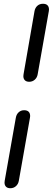

<svg xmlns="http://www.w3.org/2000/svg" viewBox="-20 -802 280 1019"><path d="M104 -398Q104 -405 105 -408L163 -742Q166 -760 178 -771Q190 -782 208 -782Q224 -782 232 -774Q240 -766 240 -751Q240 -745 239 -742L180 -408Q177 -390 164.5 -379Q152 -368 135 -368Q120 -368 112 -376Q104 -384 104 -398ZM4 167Q4 160 5 157L64 -177Q67 -195 79 -206Q91 -217 108 -217Q124 -217 132 -209Q140 -201 140 -186Q140 -180 139 -177L80 157Q77 175 64.5 186Q52 197 35 197Q20 197 12 189Q4 181 4 167Z"/></svg>

Font: Kodchasan
Style: Italic
Weight: 400
Italic angle: -10°
Version: Version 1.000; ttfautohint (v1.6)